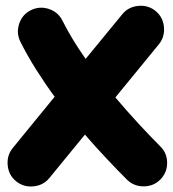

<svg xmlns="http://www.w3.org/2000/svg" viewBox="-20 -578 615 681"><path d="M37.1 64.9Q10.7 43.5 7.3 8.3Q3.9 -26.9 25.4 -53.2L173.8 -234.9Q138.7 -282.7 107.7 -332Q76.7 -381.3 52.2 -430.2Q37.1 -460.9 48.1 -493.9Q59.1 -526.9 89.8 -542Q120.6 -557.1 153.6 -546.1Q186.5 -535.2 201.7 -504.4Q217.8 -472.2 238.5 -438Q259.3 -403.8 283.7 -369.1L413.6 -527.3Q435.1 -553.7 470.2 -557.1Q505.4 -560.5 531.7 -539.1Q558.1 -517.6 561.5 -482.4Q564.9 -447.3 543.5 -420.9L389.2 -232.4Q429.2 -185.1 470 -140.9Q510.7 -96.7 548.3 -59.1Q572.8 -35.2 572.8 -0.2Q572.8 34.7 548.3 59.1Q524.4 83 489.5 83Q454.6 83 430.2 59.1Q395 23.9 357.2 -16.4Q319.3 -56.6 281.2 -100.6L155.3 53.2Q133.8 79.6 98.6 83Q63.5 86.4 37.1 64.9Z"/></svg>

Font: Mikhak-DS2-FD Black
Style: Regular
Weight: 900
Designer: Amin Abedi
Version: Version 3.2